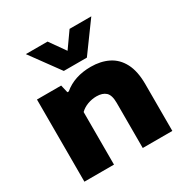

<svg xmlns="http://www.w3.org/2000/svg" viewBox="-182 -959 1075 1110"><g transform="rotate(-30 356.0 -404.0)"><path d="M65 0V-548.5H226.5L238.5 -497H247.5Q318.5 -557 428.5 -557Q494 -557 544.5 -532Q595 -507 623.5 -452.8Q652 -398.5 652 -312V0H454.5V-301.5Q454.5 -353 433 -372.8Q411.5 -392.5 371.5 -392.5Q341 -392.5 312 -381.8Q283 -371 262.5 -351V0ZM282 -614 140.5 -808H285.5L359 -704L432.5 -808H577.5L436 -614Z"/></g></svg>

Font: Encode Sans Expanded ExtraBold
Style: Regular
Weight: 800
Width: 7
Designer: Multiple Designers
Foundry: Impallari Type
Version: Version 3.000; ttfautohint (v1.8.3) -l 8 -r 50 -G 200 -x 14 